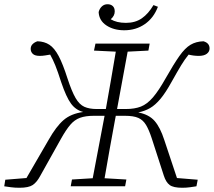

<svg xmlns="http://www.w3.org/2000/svg" viewBox="-27 -880 1010 907"><path d="M834 7Q792 7 774.5 -6Q757 -19 747 -50L690 -226Q677 -266 663 -289.5Q649 -313 626.5 -323Q604 -333 563 -333H520L516 -312Q503 -244 491 -175Q479 -106 467 -38L570 -32L564 0H307L313 -32L411 -38L467 -333H417Q377 -333 351 -323.5Q325 -314 305 -290.5Q285 -267 262 -226L163 -49Q147 -19 127.5 -6Q108 7 65 7Q43 7 24.5 4.5Q6 2 -7 0L-2 -31L98 -39L203 -220Q238 -282 273 -312.5Q308 -343 366 -351Q331 -360 308.5 -390.5Q286 -421 262 -492Q246 -542 234.5 -570.5Q223 -599 210 -622Q198 -620 185.5 -618Q173 -616 161 -616Q138 -616 128 -625.5Q118 -635 118 -649Q118 -663 127.5 -672Q137 -681 150 -685Q183 -684 206.5 -668.5Q230 -653 250 -615.5Q270 -578 292 -509Q312 -448 330 -417Q348 -386 371.5 -375.5Q395 -365 430 -365H473Q485 -433 497 -501Q509 -569 520 -636L417 -641L424 -674H680L674 -641L576 -636L526 -365H567Q609 -365 638.5 -376.5Q668 -388 695.5 -420Q723 -452 756 -511Q794 -578 820.5 -615.5Q847 -653 873 -668.5Q899 -684 934 -685Q963 -677 963 -651Q963 -636 950 -626Q937 -616 912 -616Q888 -616 864 -622Q846 -600 829 -572Q812 -544 784 -494Q756 -443 731.5 -413.5Q707 -384 682 -369.5Q657 -355 626 -349Q677 -339 703.5 -308.5Q730 -278 749 -219L809 -39L907 -31L901 0Q889 2 871 4.5Q853 7 834 7ZM560 -737Q510 -737 475.5 -760Q441 -783 439 -823Q443 -839 454 -849.5Q465 -860 481 -860Q496 -860 505.5 -851.5Q515 -843 515 -826Q515 -805 496 -789Q524 -772 568 -772Q612 -772 643 -793.5Q674 -815 698 -856L719 -848Q699 -795 657 -766Q615 -737 560 -737Z"/></svg>

Font: Source Serif 4 SmText Light
Style: Italic
Weight: 300
Italic angle: -12°
Designer: Frank Grießhammer
Foundry: Adobe
Version: Version 4.005;hotconv 1.1.0;makeotfexe 2.6.0